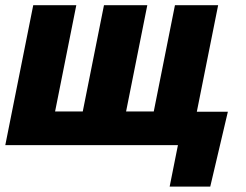

<svg xmlns="http://www.w3.org/2000/svg" viewBox="-21 -548 929 725"><path d="M267.1 -528.3 187 -127H291.5L371.6 -528.3H535.2L455.1 -127H559.6L639.6 -528.3H802.7L722.2 -126H839.4L772.9 156.7H619.6L650.9 0H-1L104.5 -528.3Z"/></svg>

Font: Roboto-BlackItalic
Style: Italic
Weight: 900
Italic angle: -12°
Designer: Google
Version: Version 1.100141; 2013